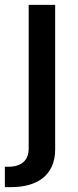

<svg xmlns="http://www.w3.org/2000/svg" viewBox="-43 -566 320 790"><path d="M75 -546V46C75 94 44 120 -7 120H-23V204H2C107 204 184 158 184 48V-546Z"/></svg>

Font: Wafeq Medium
Style: Regular
Weight: 500
Designer: Rasmus Andersson & Azza Alameddine
Foundry: Google & TypeTogether
Version: Version 3.000;January 28, 2025;FontCreator 15.0.0.3014 64-bi